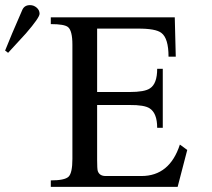

<svg xmlns="http://www.w3.org/2000/svg" viewBox="-42 -731 830 751"><path d="M690.4 -144.5 652.8 0H156.7V-25.4Q211.4 -25.4 226.3 -40Q241.2 -54.7 241.2 -109.4V-556.2Q241.2 -610.8 224.1 -625Q210 -636.7 156.7 -636.7V-663.1H641.6L645.5 -509.3H617.2Q617.2 -581.1 589.4 -602.1Q567.4 -619.6 496.1 -619.1H337.9V-371.1H464.4Q523.9 -371.1 544.4 -385.3Q572.8 -403.3 572.8 -461.9H594.7V-231H572.8Q572.8 -288.1 543.5 -307.1Q522.9 -320.8 464.4 -320.3H337.9V-106Q337.9 -71.3 340.3 -62.5Q346.7 -43 370.1 -42.5H511.2Q621.6 -42.5 661.6 -165.5ZM112.8 -677.2Q112.8 -662.1 59.6 -600.6Q24.9 -562.5 -10.3 -524.4L-22 -533.2Q-0.5 -587.9 45.9 -693.8Q54.7 -711.4 76.2 -710.9Q89.8 -710.9 101.3 -701.2Q112.8 -691.4 112.8 -677.2Z"/></svg>

Font: Accordance
Style: Regular
Weight: 400
Version: Version 1.1 (build May 11, 2018) Miklal Software Solutions, 